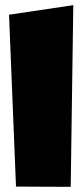

<svg xmlns="http://www.w3.org/2000/svg" viewBox="-20 -754 319 744"><path d="M42 -31 15 -697 264 -734 254 -30Z"/></svg>

Font: LONDON PRESLEY
Style: Regular
Weight: 400
Version: Version 001.000